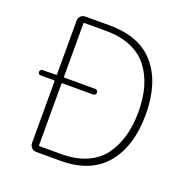

<svg xmlns="http://www.w3.org/2000/svg" viewBox="-129 -847 941 967"><g transform="rotate(20 341.5 -363.0)"><path d="M168.9 -37.1Q168.9 -33.2 173.8 -33.2H290Q365.2 -33.2 422.4 -57.6Q479.5 -82 513.7 -127.4Q547.9 -172.9 564.9 -232.4Q582 -292 582 -365.2Q582 -438.5 564.9 -497.6Q547.9 -556.6 513.2 -601.1Q478.5 -645.5 421.9 -669.4Q365.2 -693.4 290 -693.4H173.8Q168.9 -693.4 168.9 -688.5V-404.3Q168.9 -400.4 173.8 -400.4H337.9Q343.8 -400.4 348.1 -396Q352.5 -391.6 352.5 -385.3Q352.5 -378.9 348.1 -374.5Q343.8 -370.1 337.9 -370.1H173.8Q168.9 -370.1 168.9 -365.2ZM131.8 -691.4Q131.8 -706.1 142.1 -715.8Q152.3 -725.6 167 -725.6H295.9Q459 -725.6 540 -629.9Q621.1 -534.2 621.1 -365.2Q621.1 -196.3 539.6 -98.1Q458 0 295.9 0H167Q152.3 0 142.1 -10.3Q131.8 -20.5 131.8 -35.2V-365.2Q131.8 -370.1 127.9 -370.1H55.7Q49.8 -370.1 45.9 -374Q42 -377.9 42 -383.8Q42 -389.6 45.9 -394Q49.8 -398.4 55.7 -398.4L127.9 -399.4Q131.8 -400.4 131.8 -404.3Z"/></g></svg>

Font: Gen Jyuu Gothic ExtraLight
Style: Regular
Weight: 100
Designer: [Source Han Sans]
Ryoko NISHIZUKA  (kana & ideographs); Paul D. Hunt (Latin, Greek & Cyrillic); Wenlong ZHANG  (bopomofo
Version: Version 1.002.20150607